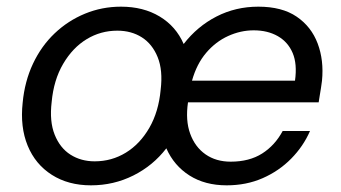

<svg xmlns="http://www.w3.org/2000/svg" viewBox="-20 -544 1023 576"><path d="M253 12Q185 12 135.5 -19.5Q86 -51 63 -107Q40 -163 48 -236Q54 -300 79 -353Q104 -406 144 -444Q184 -482 235 -503Q286 -524 343 -524Q410 -524 459 -494.5Q508 -465 531 -412Q572 -465 629.5 -494.5Q687 -524 755 -524Q826 -524 870 -494Q914 -464 933 -413.5Q952 -363 946 -302Q945 -293 943 -280.5Q941 -268 939 -256Q937 -244 936 -237H544Q536 -183 550.5 -143Q565 -103 596.5 -81Q628 -59 672 -59Q728 -59 766.5 -83.5Q805 -108 828 -151H910Q890 -105 853.5 -68Q817 -31 768 -9.5Q719 12 660 12Q595 12 548.5 -17.5Q502 -47 479 -99Q439 -47 380 -17.5Q321 12 253 12ZM264 -60Q315 -60 357.5 -86Q400 -112 428 -160.5Q456 -209 462 -275Q469 -333 453 -372.5Q437 -412 405.5 -432Q374 -452 332 -452Q282 -452 240 -426.5Q198 -401 169.5 -352.5Q141 -304 135 -238Q128 -180 144 -140Q160 -100 191.5 -80Q223 -60 264 -60ZM556 -302H865Q872 -352 858 -385Q844 -418 813.5 -435.5Q783 -453 741 -453Q702 -453 664.5 -436Q627 -419 598.5 -385.5Q570 -352 556 -302Z"/></svg>

Font: DM Sans 12pt
Style: Italic
Weight: 400
Italic angle: -10°
Version: Version 4.004;gftools[0.9.30]